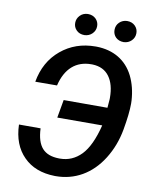

<svg xmlns="http://www.w3.org/2000/svg" viewBox="-96 -960 841 1042"><g transform="rotate(10 324.5 -438.5)"><path d="M303.2 -887.2C285.2 -886.7 271 -880.4 259.8 -868.7C248.5 -856.9 243.2 -843.3 243.2 -827.6C243.2 -812 248.5 -798.8 259.8 -787.6C271 -776.4 285.6 -771 303.7 -771C320.8 -771.5 335.4 -777.8 346.7 -789.1C357.9 -800.3 363.8 -814 363.8 -830.6C363.8 -846.7 357.9 -859.9 346.7 -871.1C335.4 -881.8 320.8 -887.2 303.2 -887.2ZM460 -827.1C460 -795.4 483.4 -770.5 520 -770.5C537.1 -771 551.8 -777.3 563 -788.6C574.2 -799.8 580.1 -813.5 580.1 -830.1C580.1 -845.7 574.7 -858.9 563.5 -870.1C552.2 -881.3 537.6 -886.7 519.5 -886.7C502.9 -886.2 488.8 -880.4 477.5 -869.6C465.8 -858.4 460 -844.2 460 -827.1ZM38.6 -231.4C41 -156.7 63.5 -98.6 106 -56.2C147.9 -13.7 205.1 8.3 277.3 9.8C279.3 9.8 281.2 9.8 283.2 9.8C387.2 9.8 478.5 -41 540 -139.6C570.8 -189 591.3 -243.2 602.1 -303.2C612.8 -363.3 618.2 -411.6 618.2 -448.2C618.2 -454.1 618.2 -460 617.7 -465.8C614.7 -515.1 603.5 -559.6 584 -599.1C544.4 -677.2 473.6 -718.8 381.3 -720.7C379.4 -720.7 377 -720.7 375 -720.7C301.3 -720.7 237.8 -698.7 184.6 -654.3C131.3 -609.9 98.6 -550.3 85.4 -475.6L205.1 -476.1C228 -572.3 285.2 -621.6 368.7 -621.6C371.1 -621.6 373 -621.6 375.5 -621.6C416.5 -620.1 447.3 -605 468.3 -576.2C489.3 -547.4 499.5 -508.3 499.5 -460C499.5 -457.5 499.5 -455.6 499.5 -453.1L495.6 -404.3H254.4L236.8 -304.7L484.4 -305.2C465.3 -228.5 439.5 -172.9 406.7 -138.7C374 -105 335 -87.9 289.6 -87.9C287.6 -87.9 285.2 -87.9 283.2 -87.9C202.6 -89.8 162.1 -130.4 157.7 -231.4Z"/></g></svg>

Font: Roboto Medium
Style: Italic
Weight: 500
Italic angle: -12°
Designer: Google
Version: Version 2.137; 2017